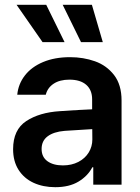

<svg xmlns="http://www.w3.org/2000/svg" viewBox="-20 -778 590 809"><path d="M232.4 -309.6Q316.9 -315.4 368.2 -317.4V-359.4Q368.2 -398.9 343.3 -420.7Q318.4 -442.4 272.5 -442.4Q231.9 -442.4 206.1 -425.3Q180.2 -408.2 172.9 -378.9H52.7Q57.1 -424.3 85 -460.2Q112.8 -496.1 161.6 -516.6Q210.4 -537.1 275.4 -537.1Q331.1 -537.1 380.1 -519.8Q429.2 -502.4 460.7 -461.7Q492.2 -420.9 492.2 -354.5V0H373V-73.2H369.1Q349.6 -36.1 310.5 -12.7Q271.5 10.7 212.9 10.7Q161.6 10.7 121.3 -7.8Q81.1 -26.4 58.1 -62.5Q35.2 -98.6 35.2 -149.4Q35.2 -231.4 90.6 -267.8Q146 -304.2 232.4 -309.6ZM245.1 -81.1Q281.7 -81.1 310.1 -95.7Q338.4 -110.4 353.8 -135.5Q369.1 -160.6 369.1 -190.4L368.7 -233.9L252 -226.6Q206.1 -222.7 180.7 -203.6Q155.3 -184.6 155.3 -150.4Q155.3 -116.7 179.7 -98.9Q204.1 -81.1 245.1 -81.1ZM49.8 -757.8H174.8L252 -600.6H159.2ZM244.1 -757.8H367.2L413.1 -600.6H321.3Z"/></svg>

Font: Pretendard JP SemiBold
Style: Regular
Weight: 600
Designer: Base glyphs from Inter by Rasmus Andersson; Hangeul glyphs from Noto Sans CJK(Source Han Sans) by Jang Soo-young and Kan
Foundry: Kil Hyung-jin
Version: Version 1.309